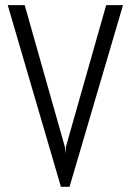

<svg xmlns="http://www.w3.org/2000/svg" viewBox="-20 -720 504 740"><path d="M230 -153.8 231.9 -127.9 233.9 -153.8 389.2 -700.2H454.1L248 0H214.8L9.8 -700.2H75.2Z"/></svg>

Font: Abel
Style: Regular
Weight: 400
Designer: Matthew Desmond
Foundry: Matthew Desmond
Version: Version 1.002